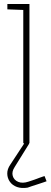

<svg xmlns="http://www.w3.org/2000/svg" viewBox="-20 -720 254 965"><path d="M126 -6H101V2L32 107Q16 130 16.5 153Q17 176 30 194Q43 212 66 220Q89 228 119 223Q124 221 139 216Q154 211 171.5 205.5Q189 200 201.5 195.5Q214 191 214 191L204 165Q204 165 197 167Q190 169 178.5 173.5Q167 178 153 183Q139 188 123 193Q93 203 71.5 194Q50 185 44 164Q38 143 54 119L126 3ZM17 -673 97 -670V0H128V-700H17Z"/></svg>

Font: Advent Pro ExtraLight
Style: Regular
Weight: 250
Version: Version 3.000